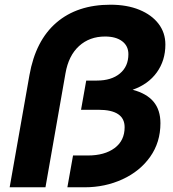

<svg xmlns="http://www.w3.org/2000/svg" viewBox="-20 -795 733 815"><path d="M105 -476Q131 -623 219.5 -699Q308 -775 449 -775Q519 -775 571.5 -753.5Q624 -732 653 -694Q682 -656 682 -606Q682 -538 645.5 -487.5Q609 -437 543 -414Q603 -398 632 -363Q661 -328 661 -272Q661 -191 617.5 -129.5Q574 -68 500 -34Q426 0 339 0H266L290 -135H353Q424 -135 466.5 -166.5Q509 -198 509 -255Q509 -329 398 -329H324L346 -453H391Q453 -453 489 -483Q525 -513 525 -565Q525 -600 498.5 -620Q472 -640 426 -640Q360 -640 315.5 -599.5Q271 -559 258 -484L173 0H21Z"/></svg>

Font: Open Sauce One ExtraBold Italic
Style: Regular
Weight: 800
Italic angle: -10°
Designer: Alfredo Marco Pradil
Foundry: Creative Sauce Fz LLC
Version: Version 1.477